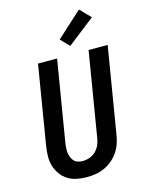

<svg xmlns="http://www.w3.org/2000/svg" viewBox="-143 -1073 886 1166"><g transform="rotate(-15 300.0 -490.0)"><path d="M256 8Q224 8 193 2Q162 -4 137 -19.5Q112 -35 94 -59.5Q76 -84 67 -113Q58 -142 58.5 -174Q59 -206 64 -238L146 -735H266L181 -222Q179 -207 178 -191.5Q177 -176 179.5 -161.5Q182 -147 188 -133.5Q194 -120 203.5 -110.5Q213 -101 227.5 -97Q242 -93 257 -93Q279 -93 301.5 -101.5Q324 -110 340.5 -127Q357 -144 365.5 -165.5Q374 -187 377 -209L464 -735H584L494 -192Q490 -165 480.5 -138Q471 -111 454.5 -87Q438 -63 415 -44Q392 -25 365.5 -13Q339 -1 311 3.5Q283 8 256 8ZM363 -788 311 -842 471 -988 535 -922Z"/></g></svg>

Font: Iosevka Aile
Style: Bold Italic
Weight: 700
Italic angle: -9°
Designer: Belleve Invis
Foundry: Belleve Invis
Version: Version 28.0.1; ttfautohint (v1.8.4)